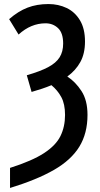

<svg xmlns="http://www.w3.org/2000/svg" viewBox="-20 -744 490 944"><path d="M29.3 180.2V81.5Q138.2 46.9 196.5 8.8Q254.9 -29.3 277.3 -75.2Q299.8 -121.1 299.8 -178.7Q299.8 -232.4 281.5 -266.4Q263.2 -300.3 232.9 -325.2Q210.9 -315.9 186 -307.6Q161.1 -299.3 135.3 -292L111.8 -374Q177.7 -393.1 216.8 -413.8Q255.9 -434.6 273.2 -462.4Q290.5 -490.2 290.5 -529.8Q290.5 -582 265.4 -605.7Q240.2 -629.4 204.1 -629.4Q131.8 -629.4 71.3 -574.2L24.9 -649.9Q69.8 -689 115.5 -706.5Q161.1 -724.1 218.3 -724.1Q267.1 -724.1 307.9 -704.6Q348.6 -685.1 373.3 -644Q397.9 -603 397.9 -539.6Q397.9 -480.5 375 -439Q352.1 -397.5 311 -367.7Q351.1 -341.8 380.6 -296.4Q410.2 -251 410.2 -179.2Q410.2 -88.4 370.1 -22.9Q330.1 42.5 245.8 91.1Q161.6 139.6 29.3 180.2Z"/></svg>

Font: Open Sans Condensed SemiBold
Style: Regular
Weight: 600
Width: 3
Designer: Monotype Design Team
Foundry: Monotype Imaging Inc.
Version: Version 3.000; ttfautohint (v1.8.4)